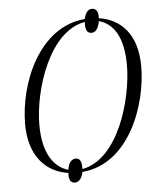

<svg xmlns="http://www.w3.org/2000/svg" viewBox="-56 -818 772 924"><g transform="rotate(-5 329.5 -356.0)"><path d="M269 57C288 57 303 39 309 9C537 -10 635 -288 635 -472C635 -632 554 -706 452 -721C454 -754 442 -769 423 -769C403 -769 391 -753 384 -723C162 -705 54 -441 54 -244C54 -91 132 -8 241 8C238 43 250 57 269 57ZM242 -7C172 -27 122 -99 122 -234C122 -404 210 -680 383 -709C380 -669 391 -654 411 -654C432 -654 444 -673 451 -707C521 -688 567 -619 567 -485C567 -319 485 -36 310 -5C312 -43 300 -58 283 -58C262 -58 247 -41 242 -7Z"/></g></svg>

Font: Noto Serif Display Condensed Light
Style: Italic
Weight: 300
Width: 3
Italic angle: -12°
Designer: Monotype Design Team
Foundry: Monotype Imaging Inc.
Version: Version 2.009